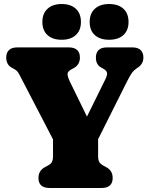

<svg xmlns="http://www.w3.org/2000/svg" viewBox="-20 -936 745 956"><path d="M541 -50Q541 0 485.5 0H227Q171.5 0 171.5 -50Q171.5 -86.5 203.5 -103.5L219 -112Q234.5 -120.5 239.2 -131Q244 -141.5 244 -155V-242L90 -538.5Q77.5 -563.5 71 -574Q64.5 -584.5 51 -592L37 -600Q11 -615 11 -650Q11 -673 24.5 -686.5Q38 -700 66.5 -700H322.5Q351 -700 364.5 -686.5Q378 -673 378 -650Q378 -613.5 346.5 -596.5L339.5 -593Q316.5 -581 316.2 -567.5Q316 -554 330 -525.5L413 -355.5L504.5 -541Q514.5 -561 513 -572.5Q511.5 -584 495 -593.5L483.5 -600Q471.5 -606 464.5 -618.5Q457.5 -631 457.5 -650Q457.5 -673 470.8 -686.5Q484 -700 513 -700H638.5Q667 -700 680.5 -686.5Q694 -673 694 -650Q694 -619 668.5 -601L661.5 -596.5Q654 -591 647.5 -585.2Q641 -579.5 632.8 -566.8Q624.5 -554 611 -527.5L468.5 -243V-155Q468.5 -140.5 474 -130.2Q479.5 -120 493.5 -112L509 -103.5Q541 -86.5 541 -50ZM287 -738Q242.5 -738 216.8 -761Q191 -784 191 -826.5Q191 -869 216.8 -892.5Q242.5 -916 287 -916Q332 -916 357.5 -892.5Q383 -869 383 -826.5Q383 -785 357.5 -761.5Q332 -738 287 -738ZM523 -738Q478.5 -738 452.5 -761Q426.5 -784 426.5 -826.5Q426.5 -869 452.5 -892.5Q478.5 -916 523 -916Q569 -916 594.5 -892.5Q620 -869 620 -826.5Q620 -785 594.5 -761.5Q569 -738 523 -738Z"/></svg>

Font: Fraunces 72pt S100 Black
Style: Regular
Weight: 900
Version: Version 1.000; ttfautohint (v1.8.3)